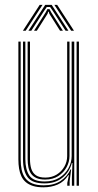

<svg xmlns="http://www.w3.org/2000/svg" viewBox="-20 -773 409 799"><path d="M160.8 6.5Q135.5 6.5 117.5 0.9Q99.5 -4.8 87.6 -14.9Q75.8 -25 69 -39.4Q62.2 -53.8 59.4 -71.4Q56.5 -89 56.5 -109.5V-600H66V-110Q66 -86 70.2 -66.2Q74.5 -46.5 85.1 -32Q95.8 -17.5 114.5 -9.6Q133.2 -1.8 162.5 -1.8Q204.5 -1.8 232.4 -20.2Q260.2 -38.8 273.8 -68.2H276.2L269.8 -19.8V0H260V-12L266.8 -44H264.2Q247 -17 220.2 -5.2Q193.5 6.5 160.8 6.5ZM298.8 0V-600H308.5V0ZM168 -25.8Q145.8 -25.8 131.5 -32.2Q117.2 -38.8 109.2 -50.2Q101.2 -61.8 98.1 -77.4Q95 -93 95 -111V-600H104.8V-111Q104.8 -88 110.2 -70.6Q115.8 -53.2 129.5 -43.6Q143.2 -34 168.5 -34Q195.2 -34 215.8 -46.5Q236.2 -59 247.9 -79.5Q259.5 -100 259.5 -123.2V-600H269.2V-123.5Q269.2 -99.8 257.2 -77.4Q245.2 -55 222.6 -40.4Q200 -25.8 168 -25.8ZM164.5 -9.8Q114 -9.8 94.9 -35.6Q75.8 -61.5 75.8 -110.2V-600H85.5V-110.5Q85.5 -67.5 102.1 -42.6Q118.8 -17.8 166.2 -17.8Q201.8 -17.8 226.8 -33.2Q251.8 -48.8 265 -73.1Q278.2 -97.5 278.2 -123.5V-600H289V0H279.2V-32L281.5 -94.8H279Q268.8 -56.8 239.2 -33.1Q209.8 -9.5 164.5 -9.8ZM75.2 -645 145.2 -752.8H157L86.8 -645ZM98.2 -645 168.2 -752.8H195L264.8 -645H253L199.8 -727.5L188.5 -744H174.8L163.2 -727.2L110.2 -645ZM121.5 -645 169.8 -721 177.2 -735H186L193.5 -721L241.8 -645H230L185.5 -715.5L182.8 -724.2H180.5L177.8 -715.5L133.2 -645ZM276.2 -645 206.2 -752.8H217.8L288 -645Z"/></svg>

Font: Big Shoulders Inline Text Thin ExtraLight
Style: Regular
Weight: 250
Version: Version 2.002